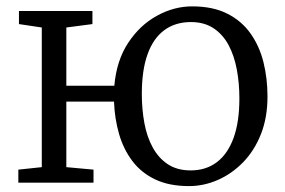

<svg xmlns="http://www.w3.org/2000/svg" viewBox="-20 -588 916 618"><path d="M588.5 11Q524.5 11 479.5 -10.5Q434.5 -32 406 -69.8Q377.5 -107.5 363.2 -156.8Q349 -206 347 -261H193.5V-50L281 -42V0H39V-42L114.5 -50V-499.5L41 -510.5V-552.5H277.5V-510.5L193.5 -499.5V-312H348Q355 -393 392.5 -450Q430 -507 485 -537.2Q540 -567.5 598.5 -567.5Q665 -567.5 711.2 -544.2Q757.5 -521 786.2 -480.5Q815 -440 828 -387.8Q841 -335.5 841 -277.5Q841 -209.5 819.8 -156Q798.5 -102.5 762 -65.2Q725.5 -28 680.5 -8.5Q635.5 11 588.5 11ZM593.5 -39.5Q643 -39.5 678 -66Q713 -92.5 731.8 -144Q750.5 -195.5 750.5 -271Q750.5 -320.5 742.2 -364.5Q734 -408.5 715.8 -442.8Q697.5 -477 667.5 -497Q637.5 -517 594.5 -517Q544.5 -517 509 -491Q473.5 -465 455 -413.5Q436.5 -362 436.5 -285.5Q436.5 -236 444.8 -191.5Q453 -147 471.8 -113Q490.5 -79 520.5 -59.2Q550.5 -39.5 593.5 -39.5Z"/></svg>

Font: Merriweather 24pt Light
Style: Regular
Weight: 300
Designer: Eben Sorkin
Foundry: Eben Sorkin
Version: Version 2.100